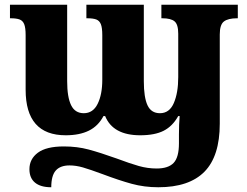

<svg xmlns="http://www.w3.org/2000/svg" viewBox="-20 -556 1042 809"><path d="M104 157Q104 114 139.5 87.5Q175 61 249 61Q305 61 353.5 74Q402 87 472 112Q528 133 565 143.5Q602 154 640 154Q689 154 711.5 130.5Q734 107 734 48V10Q734 -33 737 -67H731Q707 -24 669.5 -5Q632 14 571 14Q456 14 423 -67H416Q394 -25 354.5 -5.5Q315 14 257 14Q88 14 88 -178V-408Q88 -439 82 -454Q76 -469 62.5 -474Q49 -479 25 -479H22V-536H263V-214Q263 -147 279.5 -113Q296 -79 333 -79Q372 -79 391.5 -118.5Q411 -158 411 -220V-408Q411 -439 405 -454Q399 -469 385.5 -474Q372 -479 348 -479H344V-536H586V-214Q586 -146 601.5 -112.5Q617 -79 654 -79Q694 -79 712.5 -122Q731 -165 731 -231V-414Q731 -453 715.5 -466Q700 -479 664 -479H660V-536H982V-479H979Q941 -479 923.5 -465.5Q906 -452 906 -411V-35Q906 102 841.5 167.5Q777 233 647 233Q588 233 535 218.5Q482 204 413 178Q359 158 329.5 149.5Q300 141 273 141Q234 141 215 162.5Q196 184 196 233Q151 233 127.5 213.5Q104 194 104 157Z"/></svg>

Font: Noto Serif ExtraBold
Style: Regular
Weight: 800
Designer: Monotype Design Team
Foundry: Monotype Imaging Inc.
Version: Version 1.001